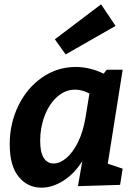

<svg xmlns="http://www.w3.org/2000/svg" viewBox="-20 -857 631 889"><path d="M548 -534 479 -99 548 -76 536 -1 341 5 361 -111Q324 -52 273 -20Q222 12 172 12Q108 12 66.5 -38.5Q25 -89 25 -189Q25 -286 65.5 -368.5Q106 -451 176 -499Q246 -547 331 -547Q395 -547 460 -516L474 -534ZM376 -313 394 -424Q360 -442 328 -442Q282 -442 245 -409Q208 -376 187 -321.5Q166 -267 166 -205Q166 -152 182.5 -126Q199 -100 228 -100Q257 -100 287 -125Q317 -150 341 -198.5Q365 -247 376 -313ZM515 -737 284 -605 234 -675 448 -837Z"/></svg>

Font: Bitter Pro
Style: Bold Italic
Weight: 700
Italic angle: -9°
Designer: Sol Matas, and Bitter project Authors
Foundry: Sol Matas
Version: Version 1.010